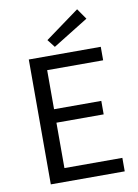

<svg xmlns="http://www.w3.org/2000/svg" viewBox="-95 -930 716 993"><g transform="rotate(-10 263.5 -434.0)"><path d="M89.8 0V-655.8H467.8V-585H173.8V-379.9H421.9V-309.1H173.8V-70.8H478V0ZM233.9 -696.8 202.1 -737.8 380.9 -868.2 419.9 -812Z"/></g></svg>

Font: Source Sans Pro
Style: Regular
Weight: 400
Designer: Paul D. Hunt
Foundry: Adobe Systems Incorporated
Version: Version 3.006;hotconv 1.0.111;makeotfexe 2.5.65597